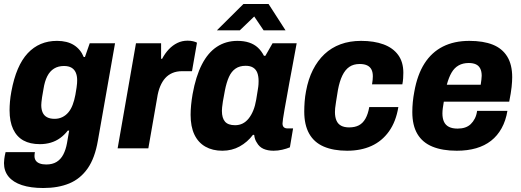

<svg xmlns="http://www.w3.org/2000/svg" viewBox="-26 -744 2613 963"><path d="M191 199Q128 199 84 184.5Q40 170 17 142Q-6 114 -6 74Q-6 67 -4.5 53.5Q-3 40 2 19H149Q148 24 147.5 29.5Q147 35 147 38Q147 52 153.5 61.5Q160 71 173.5 76Q187 81 206 81Q237 81 258 68Q279 55 291.5 31Q304 7 310 -26Q313 -42 315.5 -58Q318 -74 321 -89H314Q297 -67 275.5 -51.5Q254 -36 228.5 -28.5Q203 -21 174 -21Q125 -21 91.5 -39.5Q58 -58 40 -96Q22 -134 22 -191Q22 -211 24 -234.5Q26 -258 31 -285Q55 -415 113 -477Q171 -539 260 -539Q311 -539 344.5 -518Q378 -497 394 -458H400L424 -527H551L465 -39Q450 49 413.5 101Q377 153 321.5 176Q266 199 191 199ZM248 -148Q269 -148 286.5 -156.5Q304 -165 317 -180.5Q330 -196 338.5 -218.5Q347 -241 352 -268Q356 -291 358 -304.5Q360 -318 360.5 -326.5Q361 -335 361 -342Q361 -364 354 -380Q347 -396 332.5 -404.5Q318 -413 295 -413Q266 -413 245 -400Q224 -387 211 -361.5Q198 -336 192 -297Q187 -272 185 -256.5Q183 -241 182 -232.5Q181 -224 181 -217Q181 -195 188 -179.5Q195 -164 210 -156Q225 -148 248 -148Z M564 0 656 -527H782V-449H787Q802 -477 821 -497Q840 -517 863.5 -528.5Q887 -540 915 -540Q930 -540 942.5 -537Q955 -534 962 -530L937 -387H888Q860 -387 839 -378Q818 -369 803 -352.5Q788 -336 777.5 -311Q767 -286 762 -252L718 0Z M1089 12Q1040 12 1004 -8.5Q968 -29 949 -69Q930 -109 930 -168Q930 -191 932.5 -217Q935 -243 940 -272Q956 -361 986.5 -420.5Q1017 -480 1062 -509.5Q1107 -539 1165 -539Q1198 -539 1223.5 -530.5Q1249 -522 1267 -505.5Q1285 -489 1298 -464H1305L1341 -527H1462L1438 -397Q1432 -366 1425.5 -330.5Q1419 -295 1413 -260.5Q1407 -226 1401.5 -197Q1396 -168 1393.5 -148.5Q1391 -129 1391 -125Q1391 -112 1397.5 -106Q1404 -100 1415 -100H1444L1428 -5Q1411 2 1389.5 7Q1368 12 1346 12Q1317 12 1295.5 2.5Q1274 -7 1262 -29Q1257 -36 1253.5 -46Q1250 -56 1249 -67L1243 -68Q1215 -31 1176 -9.5Q1137 12 1089 12ZM1153 -116Q1174 -116 1191 -124.5Q1208 -133 1221.5 -150Q1235 -167 1244.5 -190.5Q1254 -214 1259 -244Q1264 -276 1267 -293.5Q1270 -311 1270.5 -321Q1271 -331 1271 -337Q1271 -362 1264.5 -379Q1258 -396 1243.5 -405Q1229 -414 1206 -414Q1176 -414 1155.5 -400Q1135 -386 1122.5 -358.5Q1110 -331 1102 -290Q1095 -255 1092 -235.5Q1089 -216 1088 -205.5Q1087 -195 1087 -188Q1087 -152 1102.5 -134Q1118 -116 1153 -116ZM1062 -592 1195 -724H1321L1406 -592H1296L1229 -691H1280L1177 -592Z M1715 12Q1646 12 1597.5 -9Q1549 -30 1524.5 -74Q1500 -118 1500 -184Q1500 -209 1502 -235Q1504 -261 1509 -287Q1520 -347 1543.5 -393.5Q1567 -440 1601.5 -472.5Q1636 -505 1682 -522Q1728 -539 1785 -539Q1850 -539 1897.5 -521.5Q1945 -504 1971 -468.5Q1997 -433 1997 -379Q1997 -366 1996 -351Q1995 -336 1992 -321H1840Q1842 -333 1843 -343Q1844 -353 1844 -361Q1844 -382 1837 -395.5Q1830 -409 1815.5 -416Q1801 -423 1778 -423Q1747 -423 1726 -408.5Q1705 -394 1691 -365Q1677 -336 1669 -293Q1663 -255 1659.5 -234Q1656 -213 1655 -201.5Q1654 -190 1654 -182Q1654 -157 1661.5 -139.5Q1669 -122 1685 -113.5Q1701 -105 1725 -105Q1754 -105 1774 -115.5Q1794 -126 1807 -149Q1820 -172 1826 -207H1972Q1960 -134 1925 -85Q1890 -36 1837 -12Q1784 12 1715 12Z M2265 12Q2193 12 2143 -8.5Q2093 -29 2067.5 -72Q2042 -115 2042 -182Q2042 -207 2044.5 -232.5Q2047 -258 2052 -284Q2067 -369 2103 -425.5Q2139 -482 2195.5 -510.5Q2252 -539 2328 -539Q2398 -539 2445.5 -520Q2493 -501 2518 -460.5Q2543 -420 2543 -357Q2543 -336 2540 -307.5Q2537 -279 2528 -234H2200Q2197 -217 2195 -202Q2193 -187 2193 -175Q2193 -150 2201 -133Q2209 -116 2226 -107.5Q2243 -99 2269 -99Q2290 -99 2306.5 -104.5Q2323 -110 2335 -121.5Q2347 -133 2355.5 -149.5Q2364 -166 2367 -188H2519Q2511 -139 2490 -101Q2469 -63 2437 -38Q2405 -13 2362 -0.5Q2319 12 2265 12ZM2215 -319H2385Q2387 -333 2388.5 -344.5Q2390 -356 2390 -364Q2390 -386 2382.5 -400.5Q2375 -415 2360.5 -421.5Q2346 -428 2325 -428Q2296 -428 2274.5 -416Q2253 -404 2239 -380Q2225 -356 2215 -319Z"/></svg>

Font: Archivo SemiCondensed ExtraBold
Style: Italic
Weight: 800
Width: 4
Italic angle: -10°
Designer: Hector Gatti
Foundry: Omnibus-Type
Version: Version 2.001